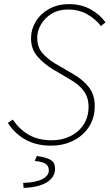

<svg xmlns="http://www.w3.org/2000/svg" viewBox="-20 -692 530 928"><path d="M226 12Q156 12 103.5 -17Q51 -46 18 -98L42 -114Q74 -66 120 -40Q166 -14 230 -14Q280 -14 320.5 -34Q361 -54 384.5 -90.5Q408 -127 408 -176Q408 -221 384.5 -252.5Q361 -284 322 -306L234 -358Q194 -382 162 -418Q130 -454 130 -506Q130 -550 153 -588Q176 -626 217.5 -649Q259 -672 314 -672Q374 -672 419.5 -646Q465 -620 490 -584L468 -566Q443 -599 402.5 -622.5Q362 -646 308 -646Q263 -646 230 -626Q197 -606 178.5 -574.5Q160 -543 160 -510Q160 -462 187 -433Q214 -404 248 -384L334 -334Q381 -307 409.5 -270.5Q438 -234 438 -180Q438 -122 410 -79Q382 -36 334 -12Q286 12 226 12ZM94 216 92 192Q154 190 185 173.5Q216 157 216 132Q216 109 199 99Q182 89 148 86L158 62Q194 67 213 75Q232 83 239 94.5Q246 106 246 124Q246 152 227 172.5Q208 193 173.5 204Q139 215 94 216Z"/></svg>

Font: Source Sans 3 ExtraLight ExtraLight
Style: Italic
Weight: 250
Italic angle: -11°
Version: Version 3.052;hotconv 1.1.0;makeotfexe 2.6.0